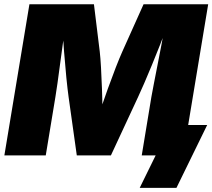

<svg xmlns="http://www.w3.org/2000/svg" viewBox="-20 -748 1022 924"><path d="M1 0 121.6 -727.5H432.1L460 -500Q463.4 -470.7 466.1 -423.1Q468.8 -375.5 470.7 -321Q472.7 -266.6 473.1 -216.6Q473.6 -166.5 473.1 -131.8H434.6Q445.3 -166.5 462.4 -216.6Q479.5 -266.6 499 -321Q518.6 -375.5 537.1 -423.1Q555.7 -470.7 568.8 -500L670.9 -727.5H981.9L861.3 0H662.1L708.5 -281.2Q712.9 -306.2 720.9 -347.2Q729 -388.2 738.5 -437.3Q748 -486.3 757.6 -535.9Q767.1 -585.4 773.9 -627.4H786.6Q769.5 -581.5 750 -531.7Q730.5 -481.9 710.9 -434.6Q691.4 -387.2 674.1 -347.4Q656.7 -307.6 644.5 -281.2L513.7 0H349.6L310.1 -281.2Q305.2 -316.4 299.3 -374.5Q293.5 -432.6 288.3 -499.8Q283.2 -566.9 280.8 -627.4H295.9Q289.1 -585.4 282.2 -535.9Q275.4 -486.3 268.8 -437.3Q262.2 -388.2 256.6 -347.2Q251 -306.2 246.6 -281.2L200.2 0ZM652.3 156.2 729 0H682.1L706.5 -146.5H977.1L829.1 156.2Z"/></svg>

Font: Inter 16pt Black
Style: Italic
Weight: 900
Italic angle: -9.3988°
Version: Version 4.001;git-66647c0bb